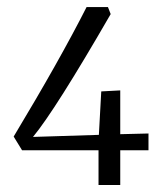

<svg xmlns="http://www.w3.org/2000/svg" viewBox="-20 -528 474 548"><path d="M403.8 -99.1H323.2V0H261.2V-99.1H43L19 -138.2Q150.9 -357.4 227.1 -507.8H288.1L295.9 -487.8Q137.7 -213.9 74.2 -137.2L262.2 -143.1L269 -267.1L323.2 -270V-145L403.8 -147Z"/></svg>

Font: Yrsa-Light
Style: Regular
Weight: 300
Designer: Anna Giedrys (Yrsa+Rasa design), David Brezina (Yrsa art-direction, Rasa art-direction, design)
Foundry: Rosetta Type Foundry
Version: Version 1.001;PS 1.1;hotconv 1.0.88;makeotf.lib2.5.647800